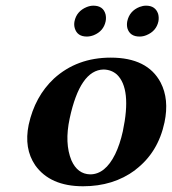

<svg xmlns="http://www.w3.org/2000/svg" viewBox="-20 -647 606 677"><path d="M345.2 -401.9Q262.2 -400.4 225.6 -229Q207 -142.1 231.9 -81.5Q253.4 -33.2 297.9 -32.2Q351.1 -32.2 386.2 -103.5Q402.8 -137.7 413.1 -184.1Q444.8 -334 392.1 -384.3Q372.6 -401.4 345.2 -401.9ZM81.1 -207Q103 -307.1 170.4 -370.1Q251.5 -443.8 370.6 -443.8Q500 -443.8 546.4 -356Q577.1 -296.9 560.1 -215.8Q537.6 -109.4 458 -48.8Q456.5 -47.9 456.1 -46.9Q379.4 9.8 272.9 9.8Q156.7 9.8 104 -64.5Q64 -123.5 81.1 -207ZM428.7 -571.8Q436.5 -608.4 472.2 -622.6Q483.9 -627 495.1 -627Q527.8 -627 537.6 -598.1Q541 -585.4 538.6 -571.8Q531.2 -537.1 496.1 -522.9Q484.4 -518.1 472.2 -518.1Q438 -518.1 429.2 -547.4Q426.3 -559.1 428.7 -571.8ZM242.7 -571.8Q250 -607.4 285.6 -622.1Q297.9 -627 309.1 -627Q343.8 -627 352.1 -596.7Q355 -584.5 352.5 -571.8Q345.2 -537.1 310.5 -522.9Q297.9 -518.1 286.1 -518.1Q252.4 -518.1 243.7 -547.4Q240.2 -559.1 242.7 -571.8Z"/></svg>

Font: Linux Libertine Slanted O
Style: Bold Slanted
Weight: 700
Designer: Philipp H. Poll
Foundry: Philipp H. Poll
Version: Version 5.0.0